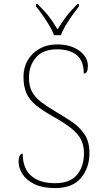

<svg xmlns="http://www.w3.org/2000/svg" viewBox="-20 -951 530 981"><path d="M261 10Q198 10 156.5 -10Q115 -30 95 -61.5Q75 -93 75 -126Q75 -144 80.5 -155Q86 -166 96 -166Q96 -91 139 -53Q182 -15 261 -15Q338 -15 373.5 -58Q409 -101 409 -168Q409 -209 393 -239.5Q377 -270 341.5 -297.5Q306 -325 249 -357Q196 -387 163 -414Q130 -441 115 -475Q100 -509 100 -559Q100 -605 121 -642Q142 -679 181 -701.5Q220 -724 272 -724Q341 -724 385 -692Q429 -660 429 -614Q429 -575 408 -575Q408 -640 372 -669.5Q336 -699 271 -699Q200 -699 164 -657.5Q128 -616 128 -554Q128 -511 143.5 -482.5Q159 -454 188 -431.5Q217 -409 259 -384Q305 -357 345.5 -330Q386 -303 411.5 -265.5Q437 -228 437 -169Q437 -93 393.5 -41.5Q350 10 261 10ZM256 -771Q248 -794 232 -820.5Q216 -847 198 -873Q180 -899 164 -918V-931H171Q209 -894 230.5 -866Q252 -838 274 -801Q297 -838 318 -866Q339 -894 376 -931H383V-918Q368 -899 349.5 -873Q331 -847 315 -820.5Q299 -794 291 -771Z"/></svg>

Font: Noto Serif Tamil Thin
Style: Italic
Weight: 100
Italic angle: -12°
Designer: Indian Type Foundry, Tom Grace, and the Monotype Design Team
Foundry: Monotype Imaging Inc.
Version: Version 2.003; ttfautohint (v1.8.4.7-5d5b)